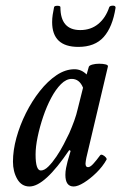

<svg xmlns="http://www.w3.org/2000/svg" viewBox="-20 -663 439 696"><path d="M87 13Q58 13 42.5 -14Q27 -41 27 -77Q27 -118 39.5 -163.5Q52 -209 74 -253Q96 -297 124.5 -333Q153 -369 185 -390.5Q217 -412 250 -412Q275 -412 294 -393L302 -421Q304 -426 315 -429Q326 -432 339.5 -432Q353 -432 363 -429.5Q373 -427 371 -421L293 -91Q292 -84 291 -79.5Q290 -75 290 -70Q290 -57 299 -57Q307 -57 318 -69Q329 -81 343 -100Q346 -104 352.5 -101Q359 -98 363.5 -92.5Q368 -87 366 -84Q352 -59 329.5 -37Q307 -15 284.5 -1Q262 13 247 13Q217 13 217 -29Q217 -41 219.5 -54Q222 -67 225 -78L236 -116L231 -119Q142 13 87 13ZM128 -45Q141 -45 155.5 -59.5Q170 -74 184.5 -95.5Q199 -117 211 -140Q223 -163 231 -180Q241 -203 249 -225Q257 -247 262 -269L281 -345Q268 -377 240 -377Q220 -377 201 -358Q182 -339 165.5 -308Q149 -277 136.5 -240Q124 -203 116.5 -167Q109 -131 109 -103Q109 -45 128 -45ZM264 -493Q169 -493 169 -583Q169 -596 171 -609.5Q173 -623 176 -637Q177 -642 188 -642Q199 -642 199 -637Q199 -554 271 -554Q309 -554 336 -576Q363 -598 376 -637Q378 -642 388.5 -642.5Q399 -643 399 -635Q388 -565 356 -529Q324 -493 264 -493Z"/></svg>

Font: Junicode Two Beta Condensed Medium
Style: Italic
Weight: 500
Width: 3
Italic angle: -9°
Version: Version 1.053; ttfautohint (v1.8.4)